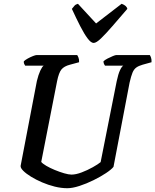

<svg xmlns="http://www.w3.org/2000/svg" viewBox="-20 -995 821 1015"><path d="M336 0Q304 0 269.5 -8.5Q235 -17 202.5 -31Q170 -45 144 -61Q118 -77 103 -92Q88 -107 89 -118L175 -567Q183 -600 193 -621.5Q203 -643 211 -648H113Q111 -651 108 -657Q105 -663 106 -671Q113 -678 126.5 -685.5Q140 -693 154 -698.5Q168 -704 174 -704H388Q391 -700 395 -690Q399 -680 398 -666L350 -653Q319 -645 305 -628Q291 -611 282 -567L198 -139Q205 -130 224.5 -118.5Q244 -107 269.5 -96.5Q295 -86 319 -79Q343 -72 358 -72Q381 -72 411.5 -83.5Q442 -95 470.5 -111Q499 -127 512 -138L597 -566Q605 -604 614.5 -624Q624 -644 632 -648H535Q533 -650 530 -656.5Q527 -663 527 -671Q534 -678 548.5 -685.5Q563 -693 576.5 -698.5Q590 -704 595 -704H772Q775 -700 778.5 -690Q782 -680 781 -666L734 -653Q713 -647 700.5 -638Q688 -629 680.5 -611Q673 -593 665 -558L580 -113Q569 -99 540.5 -80Q512 -61 474.5 -42.5Q437 -24 400 -12Q363 0 336 0ZM475 -768Q461 -768 443 -792Q425 -816 404 -857Q383 -898 360 -948Q367 -957 373.5 -964.5Q380 -972 392 -975L488 -871L623 -975Q637 -970 644.5 -963Q652 -956 653 -948Q610 -898 574.5 -857Q539 -816 514 -792Q489 -768 475 -768Z"/></svg>

Font: Texturina Medium 12pt SemiBold
Style: Italic
Weight: 600
Italic angle: -11°
Version: Version 1.002